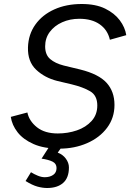

<svg xmlns="http://www.w3.org/2000/svg" viewBox="-20 -731 654 961"><path d="M278 13Q200 13 148 -10Q96 -33 68 -69Q40 -105 34 -146L117 -168Q126 -125 165 -94Q204 -63 269 -63Q320 -63 365 -78.5Q410 -94 438.5 -125.5Q467 -157 467 -203Q467 -253 431.5 -274Q396 -295 338 -309L266 -326Q203 -342 160.5 -382.5Q118 -423 120 -494Q122 -559 157 -608Q192 -657 252 -684Q312 -711 389 -711Q459 -711 506 -688Q553 -665 579.5 -629.5Q606 -594 612 -555L530 -532Q519 -581 479.5 -609Q440 -637 377 -637Q330 -637 291 -619.5Q252 -602 229 -571Q206 -540 206 -499Q206 -457 231 -435.5Q256 -414 299 -403L382 -383Q474 -360 513.5 -316.5Q553 -273 553 -206Q553 -141 516 -91.5Q479 -42 416 -14.5Q353 13 278 13ZM216 210Q193 210 167.5 203Q142 196 108 175L135 131Q151 141 169.5 148.5Q188 156 204 156Q229 156 246 144.5Q263 133 263 110Q263 88 243 78Q223 68 188 63L233 -7L288 6L269 33Q294 42 309.5 63Q325 84 325 107Q325 159 296 184.5Q267 210 216 210Z"/></svg>

Font: Figtree
Style: Italic
Weight: 400
Italic angle: -9.5°
Foundry: Erik Kennedy
Version: Version 2.001; ttfautohint (v1.8.4.7-5d5b);gftools[0.9.27]